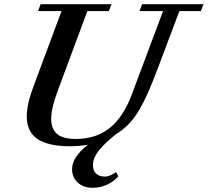

<svg xmlns="http://www.w3.org/2000/svg" viewBox="-20 -683 989 914"><path d="M313.5 13.2Q209 13.2 158.2 -21.5Q107.4 -56.2 107.4 -128.4Q107.4 -185.5 137.2 -265.6L272.9 -630.4H161.1L173.3 -663.1H510.7L498.5 -630.4H396L254.9 -251Q223.6 -166.5 223.6 -117.2Q223.6 -70.3 251 -45.9Q278.3 -21.5 340.8 -21.5Q437 -21.5 502.2 -73.7Q567.4 -126 606.9 -231.9L756.3 -630.4H644.5L656.2 -663.1H948.7L936.5 -630.4H834L731.9 -359.4Q705.1 -289.1 687.3 -247.8Q669.4 -206.5 645.3 -164.1Q621.1 -121.6 593.5 -93.3Q565.9 -64.9 529.8 -42.5Q475.1 1.5 448.7 36.1Q422.4 70.8 422.4 102.1Q422.4 128.9 437.3 143.3Q452.1 157.7 480 157.7Q502 157.7 532.2 136.2L543.5 155.8Q522 181.2 489.7 196Q457.5 210.9 420.9 210.9Q377.9 210.9 350.6 186.5Q323.2 162.1 323.2 122.1Q323.2 64.5 398.9 5.9Q356.9 13.2 313.5 13.2Z"/></svg>

Font: Elstob 10pt SemiBold
Style: Italic
Weight: 600
Italic angle: -20°
Designer: Peter S. Baker
Version: Version 1.015